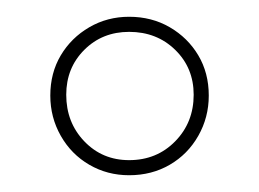

<svg xmlns="http://www.w3.org/2000/svg" viewBox="-20 -738 309 229"><path d="M134 -718Q161 -718 182.5 -705.5Q204 -693 216.5 -672Q229 -651 229 -624Q229 -598 216.5 -576Q204 -554 182.5 -541.5Q161 -529 134 -529Q108 -529 86.5 -541.5Q65 -554 52.5 -576Q40 -598 40 -624Q40 -651 52.5 -672Q65 -693 86.5 -705.5Q108 -718 134 -718ZM134 -700Q102 -700 80.5 -678.5Q59 -657 59 -625Q59 -592 80.5 -569.5Q102 -547 134 -547Q167 -547 189 -569.5Q211 -592 211 -625Q211 -657 189 -678.5Q167 -700 134 -700Z"/></svg>

Font: Kalnia Light
Style: Regular
Weight: 300
Designer: Frida Medrano
Foundry: Frida Medrano
Version: Version 1.105